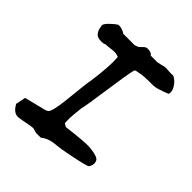

<svg xmlns="http://www.w3.org/2000/svg" viewBox="-184 -762 912 912"><g transform="rotate(45 272.5 -305.5)"><path d="M90 26Q54 34 30 -11L40 -61L144 -87Q166 -92 169 -106Q180 -131 189 -224Q198 -317 203 -339Q219 -453 214 -510Q199 -516 185 -516Q177 -516 158.5 -513.5Q140 -511 130 -511Q122 -506 108 -506Q91 -506 79 -511Q58 -525 54 -562Q53 -571 71 -589.5Q89 -608 108 -620Q131 -622 155 -606H231Q249 -612 250 -613Q252 -614 263 -625.5Q274 -637 282 -638Q310 -640 320 -625H364Q375 -627 386 -629.5Q397 -632 399 -633Q401 -634 408 -634.5Q415 -635 420 -634.5Q425 -634 440 -633H464Q485 -623 500 -599.5Q515 -576 509 -557Q495 -551 483.5 -547Q472 -543 462.5 -540Q453 -537 447 -535.5Q441 -534 433 -533.5Q425 -533 422 -533Q419 -533 409.5 -533Q400 -533 397 -533Q371 -533 351 -530Q348 -530 346 -529L325 -525Q323 -524 320 -524Q319 -524 316.5 -521.5Q314 -519 314 -518Q305 -483 288.5 -365Q272 -247 264 -214Q263 -205 260.5 -180.5Q258 -156 257.5 -144.5Q257 -133 258 -112Q258 -110 264.5 -105.5Q271 -101 277 -100Q386 -114 420 -112Q421 -112 434 -110.5Q447 -109 453.5 -107.5Q460 -106 470 -103Q480 -100 485.5 -94.5Q491 -89 492 -81Q495 -72 490.5 -58.5Q486 -45 479 -43Q449 -32 334 -11Q329 -11 325 -10L292 -6Q288 -5 283 -5Q249 1 226 20H195L169 13Q152 14 126.5 19.5Q101 25 90 26Z"/></g></svg>

Font: Excalifont
Style: Regular
Weight: 400
Designer: Your Own Font Foundry (Virgil); Ján Filípek / DizajnDesign (Excalifont, modifications)
Foundry: Your Own Font Foundry (Virgil); Ján Filípek / DizajnDesign (Excalifont, modifications)
Version: Version 1.000;Glyphs 3.2 (3227)